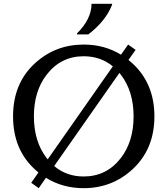

<svg xmlns="http://www.w3.org/2000/svg" viewBox="-20 -982 883 1012"><path d="M570.8 -961.9V-957Q537.6 -871.6 445.8 -800.8H385.7V-805.7Q462.4 -881.8 462.4 -961.9ZM420.9 9.8Q310.1 9.8 222.2 -44.9L184.1 9.8L144.5 -18.6L182.6 -72.8Q172.9 -80.6 163.6 -89.4Q48.8 -194.8 48.8 -368.7Q48.8 -542.5 163.6 -647.9Q271.5 -747.1 420.9 -747.1Q530.8 -747.1 617.7 -693.8L655.3 -747.1L694.8 -719.2L657.2 -666Q668 -657.7 678.2 -647.9Q793.9 -541.5 793.9 -368.7Q793.9 -195.8 678.2 -89.4Q570.3 9.8 420.9 9.8ZM420.9 -51.8Q542 -51.8 617.2 -149.4Q684.1 -236.3 684.1 -368.7Q684.1 -501 617.2 -587.9Q613.3 -592.8 609.4 -597.7L265.6 -106.9Q330.6 -51.8 420.9 -51.8ZM231.4 -142.1 574.7 -632.3Q510.3 -685.5 420.9 -685.5Q300.8 -685.5 225.6 -587.9Q158.7 -501 158.7 -368.7Q158.7 -236.3 225.6 -149.4Q228.5 -145.5 231.4 -142.1Z"/></svg>

Font: Classica
Style: Book
Weight: 400
Designer: Wojciech Kalinowski "wmk69" (wmk69@o2.pl)
Foundry: Wojciech Kalinowski "wmk69" (wmk69@o2.pl)
Version: Version 2.1.1; 2021-05-14